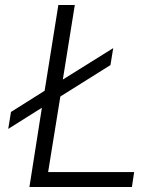

<svg xmlns="http://www.w3.org/2000/svg" viewBox="-20 -750 640 770"><path d="M98 0H509L518 -60H173L222 -363L423 -489L434 -557L232 -431L280 -730H214L159 -386L24 -301L13 -233L148 -318Z"/></svg>

Font: JetBrains Mono ExtraLight
Style: Italic
Weight: 240
Italic angle: -9°
Monospace: yes
Designer: Philipp Nurullin, Konstantin Bulenkov
Foundry: JetBrains
Version: Version 2.305